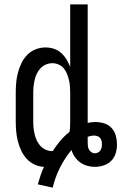

<svg xmlns="http://www.w3.org/2000/svg" viewBox="-20 -755 555 878"><path d="M221 103Q232 56 254 12Q276 -32 307 -69Q312 -52 322.5 -37Q333 -22 347 -12Q361 -2 378.5 3Q396 8 413 8Q434 8 454 1.5Q474 -5 488.5 -19.5Q503 -34 509 -54Q515 -74 515 -95Q515 -115 509.5 -135Q504 -155 490 -170Q476 -185 456 -191Q436 -197 416 -197Q407 -197 398.5 -196Q390 -195 381 -193V-735H301V-449Q294 -467 284 -483.5Q274 -500 259.5 -513Q245 -526 226.5 -532Q208 -538 188 -538Q165 -538 143 -529.5Q121 -521 104.5 -504Q88 -487 78 -466Q68 -445 62 -422.5Q56 -400 54 -376.5Q52 -353 52 -330V-200Q52 -177 54 -154.5Q56 -132 61.5 -110Q67 -88 76.5 -67.5Q86 -47 101 -30Q116 -13 137 -3Q158 7 181 8Q172 27 165.5 47Q159 67 153 88ZM220 -64Q204 -64 190 -70Q176 -76 165.5 -87Q155 -98 148.5 -112Q142 -126 138.5 -140.5Q135 -155 133.5 -170Q132 -185 132 -200V-330Q132 -345 133.5 -360Q135 -375 138.5 -390Q142 -405 148.5 -418.5Q155 -432 165.5 -443Q176 -454 190 -460Q204 -466 220 -466Q234 -466 248 -460Q262 -454 271.5 -442.5Q281 -431 286.5 -417Q292 -403 295.5 -388.5Q299 -374 300 -359.5Q301 -345 301 -330V-200Q301 -188 300.5 -176Q300 -164 298 -152Q275 -134 256 -111.5Q237 -89 221 -64Q221 -64 221 -64Q221 -64 221 -64Q220 -64 220 -64Q220 -64 220 -64ZM413 -54Q405 -54 398 -59Q391 -64 387 -71Q383 -78 382 -86.5Q381 -95 381 -103Q381 -109 381 -115Q381 -121 381 -127V-129Q388 -132 395.5 -133.5Q403 -135 410 -135Q418 -135 425.5 -132.5Q433 -130 438 -124Q443 -118 444.5 -110.5Q446 -103 446 -95Q446 -87 444.5 -80Q443 -73 439 -67Q435 -61 428 -57.5Q421 -54 413 -54Z"/></svg>

Font: Iosevka SS09
Style: Regular
Weight: 400
Monospace: yes
Designer: Belleve Invis
Foundry: Belleve Invis
Version: Version 5.2.1; ttfautohint (v1.8.3)